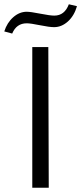

<svg xmlns="http://www.w3.org/2000/svg" viewBox="-35 -878 380 898"><path d="M22 -721 -15 -731Q-2 -772 27 -797.5Q56 -823 90 -823Q108 -823 153.5 -814Q199 -805 219 -805Q267 -805 287 -858L325 -849Q312 -804 282.5 -777.5Q253 -751 218 -751Q196 -751 152 -760Q108 -769 90 -769Q42 -769 22 -721ZM116 0V-658H191L193 0Z"/></svg>

Font: EauTestInfant
Style: Regular
Weight: 400
Designer: Christian Thalmann (Catharsis Fonts)
Version: Version 0.001;PS 000.001;hotconv 1.0.88;makeotf.lib2.5.64775